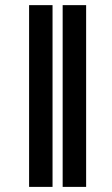

<svg xmlns="http://www.w3.org/2000/svg" viewBox="-20 -731 440 751"><path d="M185.5 -710.9V0H93.8V-710.9ZM316.9 -710.9V0H225.1V-710.9Z"/></svg>

Font: Inter 17pt ExtraBold
Style: Regular
Weight: 800
Version: Version 4.001;git-66647c0bb